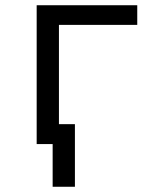

<svg xmlns="http://www.w3.org/2000/svg" viewBox="-20 -550 616 733"><path d="M181 163H266V-76H205V-455H504V-530H120V0H181Z"/></svg>

Font: Iosevka Sparkle
Style: Regular
Weight: 400
Designer: Belleve Invis
Foundry: Belleve Invis
Version: Version 4.5.0; ttfautohint (v1.8.3)